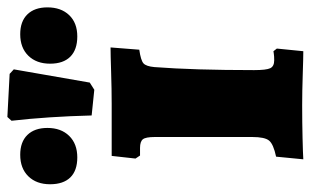

<svg xmlns="http://www.w3.org/2000/svg" viewBox="-228 -642 823 508"><g transform="rotate(-90 183.0 -388.5)"><path d="M22 -69Q55 -76 64.5 -87.5Q74 -99 74 -132V-390Q74 -414 68 -421.5Q62 -429 45 -429H25L17 -441L24 -504H162Q200 -504 246.5 -505.5Q293 -507 311 -507L305 -431Q277 -427 269 -420Q261 -413 259 -391Q251 -287 251 -127Q251 -95 256 -84.5Q261 -74 277 -74Q288 -74 294 -75Q300 -76 301 -76L308 -67L301 3Q284 3 239.5 1.5Q195 0 158 0Q113 0 71.5 1Q30 2 15 3ZM131 -557Q128 -673 117 -769L127 -780L241 -774L253 -763L218 -562L199 -550ZM-51 -667Q-51 -703 -30 -724.5Q-9 -746 27 -746Q61 -746 79.5 -727Q98 -708 98 -674Q98 -638 77 -616.5Q56 -595 20 -595Q-15 -595 -33 -613.5Q-51 -632 -51 -667ZM268 -667Q268 -703 289 -724.5Q310 -746 346 -746Q380 -746 398.5 -727Q417 -708 417 -674Q417 -638 396.5 -616.5Q376 -595 340 -595Q305 -595 286.5 -613.5Q268 -632 268 -667Z"/></g></svg>

Font: Alegreya SC Black
Style: Regular
Weight: 900
Designer: Juan Pablo del Peral
Foundry: Huerta Tipografica
Version: Version 2.007; ttfautohint (v1.6)